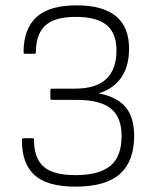

<svg xmlns="http://www.w3.org/2000/svg" viewBox="-20 -686 583 717"><path d="M262 11Q156 11 108.5 -32.5Q61 -76 62 -164Q62 -170 68 -170H102Q107 -170 107 -164Q107 -96 142.5 -64Q178 -32 262 -32Q350 -32 392 -66.5Q434 -101 434 -178Q434 -249 393.5 -281Q353 -313 267 -313H174Q168 -313 168 -319V-349Q168 -355 174 -355H261Q415 -355 415 -498Q415 -562 378 -592.5Q341 -623 263 -623Q184 -623 149 -590.5Q114 -558 114 -491Q114 -485 108 -485H74Q68 -485 68 -491Q68 -577 115.5 -621.5Q163 -666 266 -666Q462 -666 462 -504Q462 -438 432.5 -396Q403 -354 350 -338V-337Q417 -324 449 -286Q481 -248 481 -179Q481 -84 428 -36.5Q375 11 262 11Z"/></svg>

Font: Sofia Sans Semi Condensed Light
Style: Regular
Weight: 300
Designer: Botio Nikoltchev, Ani Petrova
Foundry: lettersoup
Version: Version 4.100; ttfautohint (v1.8.4.7-5d5b)